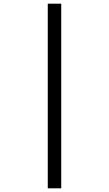

<svg xmlns="http://www.w3.org/2000/svg" viewBox="-20 -780 591 1041"><path d="M239 -760H312V241H239Z"/></svg>

Font: Noto Sans Symbols 2
Style: Regular
Weight: 400
Designer: Monotype Design Team
Foundry: Monotype Imaging Inc.
Version: Version 2.008; ttfautohint (v1.8.4.7-5d5b)